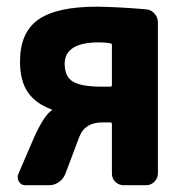

<svg xmlns="http://www.w3.org/2000/svg" viewBox="-20 -547 540 567"><path d="M310.5 -295.9V-413.1Q310.5 -418.9 306.6 -418.9Q292 -421.9 272.5 -421.9Q171.9 -421.9 170.9 -359.4Q170.9 -320.3 195.8 -305.7Q220.7 -291 282.2 -291H305.7Q310.5 -291 310.5 -295.9ZM411.1 -519.5Q425.8 -518.6 436 -507.3Q446.3 -496.1 446.3 -481.4V-35.2Q446.3 -20.5 436 -10.3Q425.8 0 411.1 0H345.7Q331.1 0 320.8 -9.8Q310.5 -19.5 310.5 -35.2V-180.7Q310.5 -185.5 305.7 -185.5H282.2Q231.4 -185.5 214.8 -144.5L172.9 -33.2Q167 -18.6 153.8 -9.3Q140.6 0 125 0H54.7Q42 0 35.6 -11.2Q29.3 -22.5 34.2 -33.2L79.1 -137.7Q110.4 -208 133.8 -221.7V-222.7Q133.8 -223.6 132.8 -223.6Q85 -241.2 62 -274.9Q39.1 -308.6 39.1 -365.2Q39.1 -451.2 93.3 -489.3Q147.5 -527.3 266.6 -527.3Q331.1 -526.4 411.1 -519.5Z"/></svg>

Font: Rounded-L Mgen+ 1m bold
Style: Bold
Weight: 700
Designer: [Source Han Sans]
Ryoko NISHIZUKA  (kana & ideographs); Paul D. Hunt (Latin, Greek & Cyrillic); Wenlong ZHANG  (bopomofo
Version: Version 1.059.20150602